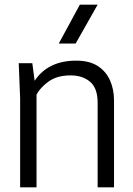

<svg xmlns="http://www.w3.org/2000/svg" viewBox="-20 -800 568 820"><path d="M467 0H397V-361Q397 -424 364.5 -451Q332 -478 282 -478Q223 -478 187 -451.5Q151 -425 136 -396V0H66V-380L60 -530H118L128 -455Q185 -541 306 -541Q362 -541 397.5 -518Q433 -495 450 -456.5Q467 -418 467 -371ZM303 -614H231L321 -780H397Z"/></svg>

Font: Tanohe Sans
Style: Regular
Weight: 400
Designer: Village Type and Design LLC & Cristiano Sobral
Foundry: Cooper Hewitt Smithsonian Design Museum
Version: Version 1.00;September 29, 2021;FontCreator 13.0.0.2655 64-b